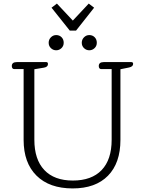

<svg xmlns="http://www.w3.org/2000/svg" viewBox="-20 -1042 809 1073"><path d="M268 -999 298 -1022 387 -927 476 -1022 506 -999 405 -871H370ZM252 -803Q252 -821 264.5 -833.5Q277 -846 294 -846Q312 -846 324 -834Q336 -822 336 -803Q336 -785 323.5 -773Q311 -761 294 -761Q277 -761 264.5 -773Q252 -785 252 -803ZM437 -803Q437 -821 449.5 -833.5Q462 -846 479 -846Q497 -846 509 -834Q521 -822 521 -803Q521 -785 508.5 -773Q496 -761 479 -761Q462 -761 449.5 -773Q437 -785 437 -803ZM112 -260V-656H59Q53 -656 49.5 -660.5Q46 -665 46 -673Q46 -695 74 -695H239Q248 -695 248 -684Q248 -668 226 -664L172 -655V-261Q172 -151 227.5 -92Q283 -33 387 -33Q492 -33 548 -91.5Q604 -150 604 -261V-656H545Q539 -656 535.5 -660.5Q532 -665 532 -673Q532 -695 560 -695H714Q724 -695 724 -685Q724 -670 702 -665L653 -655V-260Q653 -131 583.5 -60Q514 11 386 11Q256 11 184 -60.5Q112 -132 112 -260Z"/></svg>

Font: Maitree Light
Style: Regular
Weight: 300
Designer: CadsonDemak Team
Foundry: CadsonDemak
Version: Version 1.001